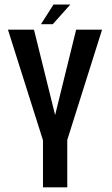

<svg xmlns="http://www.w3.org/2000/svg" viewBox="-20 -802 478 822"><path d="M417 -675 268 -203V0H164V-201.5L14 -675H125.5L216 -309.5L306 -675ZM209 -782.5H281L206 -698.5H155.5Z"/></svg>

Font: Anybody Narrow Medium
Style: Regular
Weight: 500
Width: 3
Designer: Tyler Finck
Foundry: Etcetera Type Company
Version: Version 1.000; ttfautohint (v1.8)